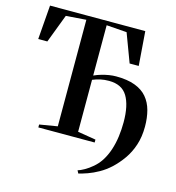

<svg xmlns="http://www.w3.org/2000/svg" viewBox="-134 -857 1084 1182"><g transform="rotate(15 408.0 -266.0)"><path d="M473.5 210.5 464 192.5Q480.5 188 505 174.2Q529.5 160.5 555 138.8Q580.5 117 599.5 88.5Q622 53.5 635.8 12Q649.5 -29.5 655.5 -75Q661.5 -120.5 661.5 -166.5Q661.5 -273.5 626.5 -331.5Q591.5 -389.5 509 -389.5Q479.5 -389.5 454.8 -384Q430 -378.5 406 -368.5V-37.5L521.5 -18.5V0H162.5V-18.5L276.5 -37.5V-716.5L148 -707L79 -525.5H21L38 -743H645L661.5 -525.5H603.5L535.5 -707L406 -716.5V-396Q429.5 -406.5 453 -413.2Q476.5 -420 499.8 -423.8Q523 -427.5 544.5 -427.5Q616.5 -427.5 665 -409.2Q713.5 -391 742 -357.2Q770.5 -323.5 783 -277Q795.5 -230.5 795.5 -174.5Q795.5 -109 778.2 -56.8Q761 -4.5 732.2 36.5Q703.5 77.5 668 111Q634 142 598.2 162Q562.5 182 530 193.5Q497.5 205 473.5 210.5Z"/></g></svg>

Font: Merriweather 144pt SemiBold
Style: Regular
Weight: 600
Version: Version 2.100